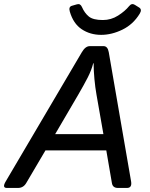

<svg xmlns="http://www.w3.org/2000/svg" viewBox="-57 -928 741 948"><path d="M287.6 -871.1Q280.8 -894.5 297.9 -899.4L323.2 -906.7Q339.8 -911.6 347.7 -893.1Q360.4 -863.8 381.6 -846.4Q402.8 -829.1 450.7 -829.1Q491.7 -829.1 526.1 -851.1Q560.5 -873 580.6 -897.9Q593.3 -913.6 608.4 -904.3L630.4 -890.6Q645.5 -880.9 632.8 -860.4Q600.6 -807.6 547.6 -781.7Q494.6 -755.9 442.4 -755.9Q388.2 -755.9 346.4 -783.7Q304.7 -811.5 287.6 -871.1ZM-22.9 0Q-47.9 0 -28.8 -32.2L347.2 -670.4Q364.7 -700.2 386.2 -700.2H454.6Q474.6 -700.2 480 -670.4L590.3 -32.2Q595.7 0 569.8 0H525.4Q499.5 0 495.6 -23.9L467.8 -185.5H167.5L72.3 -23.9Q58.1 0 31.7 0ZM215.3 -265.6H453.6L419.4 -460.9Q413.1 -496.1 409.2 -537.8Q405.3 -579.6 405.3 -615.7H403.3Q394.5 -581.1 376 -544.9Q357.4 -508.8 329.6 -460.9Z"/></svg>

Font: Istok
Style: Italic
Weight: 500
Italic angle: -13°
Designer: Andrey V. Panov
Foundry: Andrey V. Panov
Version: Version 1.0.3